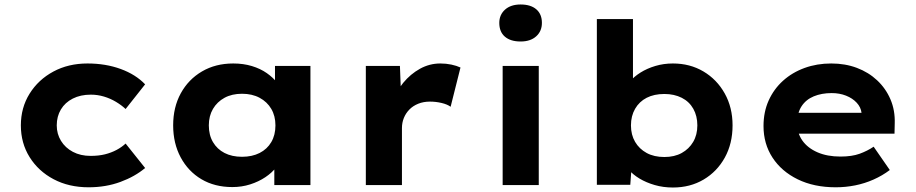

<svg xmlns="http://www.w3.org/2000/svg" viewBox="-20 -825 4082 856"><path d="M375 10Q287 10 219 -26Q151 -62 112 -124.5Q73 -187 73 -266Q73 -345 112 -407.5Q151 -470 218 -506Q285 -542 370 -542Q451 -542 518 -517.5Q585 -493 627 -449L540 -339Q522 -356 497 -371Q472 -386 443.5 -394.5Q415 -403 385 -403Q339 -403 304.5 -385.5Q270 -368 251.5 -337Q233 -306 233 -266Q233 -228 252 -197Q271 -166 305 -148Q339 -130 384 -130Q420 -130 448 -137Q476 -144 499.5 -156.5Q523 -169 540 -185L627 -76Q582 -38 517 -14Q452 10 375 10Z M1016 9Q937 9 878 -26Q819 -61 785.5 -123.5Q752 -186 752 -266Q752 -347 786 -409Q820 -471 880.5 -506.5Q941 -542 1020 -542Q1065 -542 1103 -530.5Q1141 -519 1169.5 -499Q1198 -479 1216.5 -455Q1235 -431 1241 -405H1206V-531H1364V0H1203V-136L1237 -131Q1231 -105 1212 -80Q1193 -55 1163 -35Q1133 -15 1095.5 -3Q1058 9 1016 9ZM1059 -126Q1104 -126 1137.5 -143Q1171 -160 1189.5 -191.5Q1208 -223 1208 -266Q1208 -308 1189.5 -339.5Q1171 -371 1137.5 -389Q1104 -407 1059 -407Q1014 -407 981 -389Q948 -371 929.5 -339.5Q911 -308 911 -266Q911 -223 929.5 -191.5Q948 -160 981 -143Q1014 -126 1059 -126Z M1611 0V-531H1763L1770 -348L1732 -367Q1745 -416 1777.5 -455.5Q1810 -495 1852.5 -518.5Q1895 -542 1943 -542Q1969 -542 1992.5 -537Q2016 -532 2033 -524L1989 -349Q1974 -360 1948.5 -366Q1923 -372 1897 -372Q1868 -372 1844.5 -362.5Q1821 -353 1805 -336.5Q1789 -320 1780.5 -299Q1772 -278 1772 -254V0Z M2221 0V-531H2382V0ZM2301 -640Q2256 -640 2231 -661.5Q2206 -683 2206 -723Q2206 -759 2231.5 -782Q2257 -805 2301 -805Q2346 -805 2371 -783.5Q2396 -762 2396 -723Q2396 -686 2370.5 -663Q2345 -640 2301 -640Z M2980 11Q2937 11 2899 0Q2861 -11 2831 -29Q2801 -47 2781.5 -70.5Q2762 -94 2756 -116L2799 -124L2790 -1H2641V-740H2802V-404L2761 -412Q2768 -437 2787 -460Q2806 -483 2835.5 -501.5Q2865 -520 2902 -531Q2939 -542 2980 -542Q3056 -542 3116 -506.5Q3176 -471 3211 -408.5Q3246 -346 3246 -266Q3246 -185 3211.5 -122.5Q3177 -60 3117 -24.5Q3057 11 2980 11ZM2942 -125Q2987 -125 3019.5 -143Q3052 -161 3070.5 -192.5Q3089 -224 3089 -266Q3089 -308 3071 -340Q3053 -372 3019.5 -389Q2986 -406 2942 -406Q2896 -406 2863 -389Q2830 -372 2811.5 -340Q2793 -308 2793 -266Q2793 -224 2811.5 -192.5Q2830 -161 2863 -143Q2896 -125 2942 -125Z M3706 10Q3609 10 3536.5 -25.5Q3464 -61 3424 -122.5Q3384 -184 3384 -263Q3384 -326 3407 -377Q3430 -428 3471 -465Q3512 -502 3567 -522Q3622 -542 3686 -542Q3748 -542 3800 -522.5Q3852 -503 3890.5 -467Q3929 -431 3950 -382Q3971 -333 3969 -274L3968 -229H3489L3466 -322H3838L3821 -302V-322Q3818 -347 3799.5 -367Q3781 -387 3752 -398.5Q3723 -410 3688 -410Q3643 -410 3608 -395.5Q3573 -381 3553.5 -351Q3534 -321 3534 -275Q3534 -231 3557.5 -198Q3581 -165 3624.5 -146Q3668 -127 3727 -127Q3778 -127 3812.5 -139.5Q3847 -152 3875 -171L3947 -67Q3914 -42 3874.5 -24.5Q3835 -7 3792.5 1.5Q3750 10 3706 10Z"/></svg>

Font: Lexend Exa
Style: Bold
Weight: 700
Designer: Bonnie Shaver-Troup, Thomas Jockin
Foundry: Lexend
Version: Version 1.007